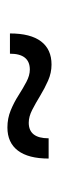

<svg xmlns="http://www.w3.org/2000/svg" viewBox="164 -584 162 531"><g transform="rotate(90 245.5 -319.0)"><path d="M419 -372Q419 -316 397 -287Q375 -258 333 -258Q308 -258 286 -267Q264 -276 244.5 -288.5Q225 -301 207 -310.5Q189 -320 173 -320Q129 -320 129 -265H73Q73 -322 95 -351Q117 -380 159 -380Q182 -380 203.5 -370.5Q225 -361 245.5 -348.5Q266 -336 284.5 -326.5Q303 -317 320 -317Q363 -317 363 -372Z"/></g></svg>

Font: Alexandria Light
Style: Regular
Weight: 300
Designer: Mohamed Gaber
Foundry: Kief Type Foundry
Version: Version 5.100